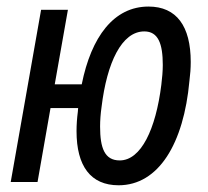

<svg xmlns="http://www.w3.org/2000/svg" viewBox="-20 -547 626 577"><path d="M336.4 9.8C456.5 9.8 532.2 -115.2 549.3 -304.2C551.8 -323.2 553.2 -342.3 553.2 -360.8C553.2 -468.3 510.7 -527.3 426.3 -527.3C322.3 -527.3 254.4 -437 225.6 -293.5H144.5L184.1 -517.6H103.5L12.2 0H92.8L131.8 -222.2H214.8C214.4 -218.3 214.4 -214.8 213.9 -210.9C211.4 -191.9 210 -171.9 210 -152.8C210 -47.9 252.4 9.8 336.4 9.8ZM339.8 -64.9C294.4 -64.9 280.8 -102.1 280.8 -166.5C280.8 -184.6 282.2 -205.1 285.2 -225.6C301.3 -358.9 345.7 -452.6 413.6 -452.6C455.6 -452.6 469.2 -415.5 469.2 -351.6C469.2 -333 467.3 -312.5 464.8 -292C448.2 -158.7 403.8 -64.9 339.8 -64.9Z"/></svg>

Font: Cascadia Code PL SemiLight
Style: Italic
Weight: 350
Italic angle: -10°
Monospace: yes
Designer: Aaron Bell
Foundry: Saja Typeworks
Version: Version 2404.023